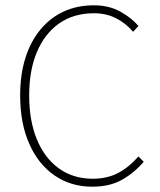

<svg xmlns="http://www.w3.org/2000/svg" viewBox="-20 -692 602 724"><path d="M328 12Q247 12 185.5 -30.5Q124 -73 90 -150.5Q56 -228 56 -332Q56 -410 75.5 -472.5Q95 -535 132 -580Q169 -625 220 -648.5Q271 -672 334 -672Q391 -672 434 -648Q477 -624 502 -594L482 -572Q455 -604 418 -623Q381 -642 334 -642Q258 -642 203.5 -604Q149 -566 119.5 -496.5Q90 -427 90 -332Q90 -237 119 -166.5Q148 -96 202 -57Q256 -18 330 -18Q383 -18 424 -39Q465 -60 502 -102L522 -82Q485 -39 439 -13.5Q393 12 328 12Z"/></svg>

Font: Assistant ExtraLight ExtraLight
Style: Regular
Weight: 250
Version: Version 3.000